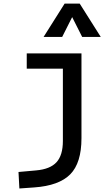

<svg xmlns="http://www.w3.org/2000/svg" viewBox="-20 -815 626 1069"><path d="M87.9 234.4 83 142.6 180.7 133.8Q259.3 127 294.7 88.1Q330.1 49.3 330.1 -30.3V-432.6H128.9V-517.6H433.6V-45.9Q433.6 92.3 371.1 155.5Q308.6 218.8 170.9 228.5ZM222.7 -609.4 339.8 -794.9H423.8L541 -609.4H437.5L381.8 -719.7L326.2 -609.4Z"/></svg>

Font: Cascadia Mono PL
Style: Regular
Weight: 400
Monospace: yes
Designer: Aaron Bell
Foundry: Saja Typeworks
Version: Version 2404.023; ttfautohint (v1.8.4)